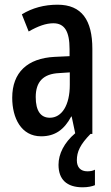

<svg xmlns="http://www.w3.org/2000/svg" viewBox="-20 -570 474 817"><path d="M307 112C307 76 321 45 365 0H373V-362C373 -484 328 -550 225 -550C168 -550 117 -536 73 -509L102 -436C142 -459 176 -471 207 -471C255 -471 276 -436 276 -361V-331L212 -328C97 -322 32 -262 32 -154C32 -68 70 10 155 10C214 10 253 -18 283 -74H285L300 -3C253 37 229 85 229 131C229 193 263 227 332 227C354 227 372 223 384 218V152C377 156 367 159 352 159C323 159 307 142 307 112ZM232 -259 277 -262V-209C277 -122 243 -69 192 -69C154 -69 132 -97 132 -157C132 -222 164 -256 232 -259Z"/></svg>

Font: Noto Sans Bengali ExtraCondensed Medium
Style: Regular
Weight: 500
Width: 2
Designer: Joana Ranito - Universal Thirst; Jelle Bosma - Monotype Design Team
Foundry: Universal Thirst ehf.
Version: Version 3.000